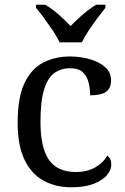

<svg xmlns="http://www.w3.org/2000/svg" viewBox="-20 -786 532 816"><path d="M283 10Q217 10 165.5 -18Q114 -46 84.5 -106.5Q55 -167 55 -265Q55 -372 84.5 -433.5Q114 -495 164.5 -520.5Q215 -546 278 -546Q320 -546 360 -535Q400 -524 426 -501.5Q452 -479 452 -444Q452 -421 442 -407Q432 -393 412.5 -387Q393 -381 363 -381Q363 -413 355.5 -439Q348 -465 330 -480.5Q312 -496 278 -496Q240 -496 211.5 -476Q183 -456 167.5 -406Q152 -356 152 -266Q152 -160 187.5 -107.5Q223 -55 303 -55Q350 -55 384.5 -74.5Q419 -94 436 -125Q444 -119 448.5 -109.5Q453 -100 453 -86Q453 -63 434 -41Q415 -19 377.5 -4.5Q340 10 283 10ZM233 -606Q223 -629 205 -655.5Q187 -682 168 -708Q149 -734 133 -753V-766H172Q201 -749 229.5 -724Q258 -699 280 -675Q295 -691 313 -707.5Q331 -724 350.5 -739.5Q370 -755 389 -766H428V-753Q413 -734 393.5 -708Q374 -682 356.5 -655.5Q339 -629 328 -606Z"/></svg>

Font: Noto Serif Vithkuqi
Style: Regular
Weight: 400
Version: Version 1.005